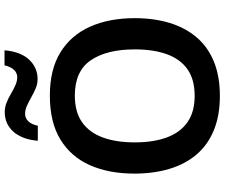

<svg xmlns="http://www.w3.org/2000/svg" viewBox="-90 -870 971 830"><g transform="rotate(-90 395.0 -455.5)"><path d="M731 -358Q731 -275 710.5 -207.5Q690 -140 648.5 -91Q607 -42 543.5 -16Q480 10 395 10Q309 10 245.5 -16.5Q182 -43 141 -91.5Q100 -140 79.5 -208Q59 -276 59 -359Q59 -470 95.5 -552Q132 -634 206.5 -679.5Q281 -725 396 -725Q509 -725 583 -679.5Q657 -634 694 -551.5Q731 -469 731 -358ZM194 -358Q194 -277 215.5 -219Q237 -161 281.5 -130Q326 -99 395 -99Q466 -99 510 -130Q554 -161 575 -219Q596 -277 596 -358Q596 -479 549 -548Q502 -617 396 -617Q326 -617 281.5 -586Q237 -555 215.5 -497Q194 -439 194 -358ZM201 -777Q204 -813 214.5 -839.5Q225 -866 241.5 -884Q258 -902 279 -911Q300 -920 325 -920Q346 -920 366 -912Q386 -904 404.5 -893Q423 -882 441 -874Q459 -866 476 -866Q494 -866 507.5 -880Q521 -894 527 -921H592Q586 -851 551.5 -814.5Q517 -778 468 -778Q447 -778 428 -786Q409 -794 389.5 -805Q370 -816 352.5 -824Q335 -832 317 -832Q299 -832 285.5 -818.5Q272 -805 266 -777Z"/></g></svg>

Font: Noto Sans Hebrew SemiBold
Style: Regular
Weight: 600
Designer: Monotype Design Team
Foundry: Monotype Imaging Inc.
Version: Version 2.003